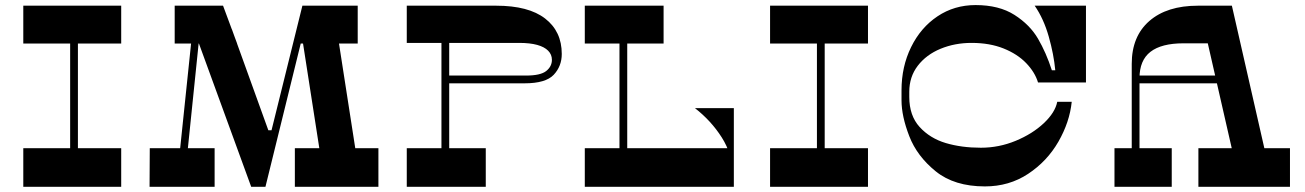

<svg xmlns="http://www.w3.org/2000/svg" viewBox="-20 -722 5045 742"><path d="M251.1 -606.8H281.1V-119.8H251.1ZM448.4 -149.4V0H70V-149.4ZM448.4 -700V-553.8H70V-700Z M1218.5 -120.5 1149.7 -562.8 1287.8 -568.4 1357.4 -120.5ZM1442.4 0H1119.5V-149.4H1442.4ZM1042.4 -188.6H1002.4L996.4 -218.6H1046.4ZM1362.4 -553.8H1130.8L1165.2 -700H1362.4ZM990.2 0H950.8L728.8 -608.6L876.1 -609L1027.8 -188.7ZM1148.6 -700H1178.2L1005.8 0H975.2ZM896.3 -553.8H655.1V-700H842ZM809.4 0H558L558.8 -149.4H809.4ZM733.7 -700 762.1 -694.4 690.9 -1.9H660.9Z M1686 -606.8H1716V-139.8H1686ZM1897.5 -700Q2022.7 -700 2086.8 -650.3Q2151 -600.6 2151 -513.5Q2151 -466.2 2120 -433.1Q2088.9 -400 2007.3 -400H1702V-430H2013.2Q2068.8 -430 2090.8 -447.5Q2112.9 -465.1 2112.9 -490.8Q2112.9 -511.4 2098.3 -526.1Q2083.8 -540.8 2055.9 -548.5Q2027.9 -556.2 1986.1 -556.2H1552V-700ZM1857.3 -149.4V0H1552V-149.4Z M2374 -606.8H2404V-121.6H2374ZM2544.5 -700V-553.8H2240V-700ZM2539 -51.4H2810.4Q2810.4 -126.5 2769.3 -190.9Q2728.3 -255.3 2665.8 -304H2816V-6H2539ZM2240 -149.4H2816V0H2240Z M3137.1 -606.8H3167.1V-119.8H3137.1ZM3334.4 -149.4V0H2956V-149.4ZM3334.4 -700V-553.8H2956V-700Z M3734.6 -556.2Q3670 -556.2 3614.8 -533.5Q3559.7 -510.7 3526.8 -467.9Q3494 -425.1 3494 -367.4V-347.4Q3494 -275.1 3534 -231.2Q3574 -187.4 3634.9 -169.2Q3695.8 -151.1 3770.8 -151.1Q3840.6 -151.1 3905.2 -177.8Q3969.8 -204.5 4013.8 -245.8Q4057.7 -287.2 4065.8 -328.6H4121.8Q4113.7 -250.1 4070.2 -174.3Q4026.6 -98.6 3953.2 -50.1Q3879.9 -1.6 3786.2 -1.6Q3668.2 -1.6 3596.1 -60Q3523.9 -118.4 3494 -195.7Q3464 -272.9 3464 -334.4V-373.4Q3464 -464.4 3501 -539.9Q3538 -615.4 3603 -658.9Q3668 -702.4 3750 -702.4Q3841 -702.4 3900.5 -664.4Q3960 -626.4 3991.5 -572.4Q4023 -518.4 4045 -450.4H4058.2Q4052.5 -511.8 4033 -580.6Q4013.5 -649.5 3978.6 -700H4176.8V-403.4H3991.5Q3979.6 -442.9 3945.8 -478Q3912.1 -513.1 3858.4 -534.7Q3804.7 -556.2 3734.6 -556.2Z M4611.3 0V-149.4H4965.2V0ZM4287 0V-149.4H4508.3V0ZM4353.7 -475.2Q4353.7 -581.6 4421.7 -640.8Q4489.7 -700 4609.5 -700H4740.7L4873.9 -115.3L4748.2 -114L4647.6 -554.6H4553.4Q4468.6 -554.6 4426.1 -521.8Q4383.7 -489 4383.7 -419.9V-121.9L4353.7 -122.7ZM4363.7 -400V-430H4785.2V-400Z"/></svg>

Font: Space Cowgirl
Style: Regular
Weight: 400
Designer: Valery Marier
Foundry: Valery Marier
Version: Version 1.000